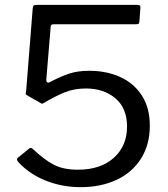

<svg xmlns="http://www.w3.org/2000/svg" viewBox="-20 -762 694 792"><path d="M544 -742Q554 -742 557 -739Q560 -736 559 -728L555 -673Q554 -666 552 -664Q550 -662 541 -662H201Q189 -662 189 -651L171 -434V-432Q171 -425 174.5 -422.5Q178 -420 183 -422Q231 -447 266 -458.5Q301 -470 349 -470Q418 -470 474.5 -445Q531 -420 564.5 -369Q598 -318 598 -243Q598 -165 561.5 -107.5Q525 -50 460.5 -20Q396 10 313 10Q236 10 168.5 -17Q101 -44 55 -94Q50 -101 50 -104Q50 -110 57 -114L100 -149Q103 -152 106 -152Q111 -152 117 -146Q164 -102 203 -82Q242 -62 301 -62Q395 -62 449.5 -111Q504 -160 504 -240Q504 -316 456 -356.5Q408 -397 334 -397Q287 -397 248 -381.5Q209 -366 162 -338Q155 -334 153 -334Q152 -334 144 -339L95 -367Q91 -369 88.5 -371Q86 -373 86 -376L88 -389L115 -728Q116 -737 119 -739.5Q122 -742 137 -742Z"/></svg>

Font: Libre Franklin
Style: Regular
Weight: 400
Designer: Pablo Impallari, Rodrigo Fuenzalida
Foundry: Impallari Type
Version: Version 1.002; ttfautohint (v1.5)